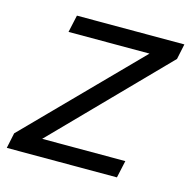

<svg xmlns="http://www.w3.org/2000/svg" viewBox="-118 -605 684 687"><g transform="rotate(15 224.0 -261.0)"><path d="M-23 -57 371 -458H71L85 -522H483L471 -465L79 -64H387L373 0H-35Z"/></g></svg>

Font: PTCRaleway Medium
Style: Italic
Weight: 500
Italic angle: -12°
Designer: Matt McInerney, Pablo Impallari, Rodrigo Fuenzalida
Foundry: Matt McInerney, Pablo Impallari, Rodrigo Fuenzalida
Version: Version 3.000g; ttfautohint (v1.5) -l 8 -r 28 -G 28 -x 14 -D